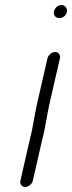

<svg xmlns="http://www.w3.org/2000/svg" viewBox="-20 -682 289 772"><path d="M171 -448 129 -265C118 -217 113 -170 100 -122L62 45C59 58 68 70 81 70C94 70 109 58 112 45L150 -122C163 -169 168 -217 179 -265L221 -448C224 -461 215 -473 202 -473C189 -473 174 -461 171 -448ZM197 -636C194 -621 204 -609 219 -609C233 -609 246 -620 249 -634C252 -649 241 -662 227 -662C213 -662 200 -650 197 -636Z"/></svg>

Font: Electronic
Style: BookIt
Weight: 400
Version: Version 1.011